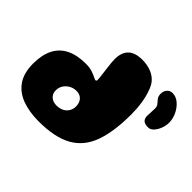

<svg xmlns="http://www.w3.org/2000/svg" viewBox="-148 -861 1107 1107"><g transform="rotate(45 406.0 -307.0)"><path d="M275 30.5Q198 30.5 139.8 9Q81.5 -12.5 49 -59.5Q16.5 -106.5 16.5 -183Q16.5 -254 40.8 -301.8Q65 -349.5 113.2 -373.5Q161.5 -397.5 232.5 -397.5Q264 -397.5 284.8 -390.5Q305.5 -383.5 318.5 -377Q325 -374 330.2 -371.5Q335.5 -369 338.5 -369Q346.5 -369 346.5 -380Q346.5 -386 345 -400Q343.5 -414 341.2 -432Q339 -450 336.5 -469Q334 -488 332.5 -505Q331 -522 331 -533.5Q331 -644 447 -644Q487 -644 521.2 -630.5Q555.5 -617 577.5 -587.5Q587 -573.5 594.5 -555Q602 -536.5 607.8 -515Q613.5 -493.5 617.2 -470.2Q621 -447 622.8 -423.2Q624.5 -399.5 624.5 -376Q624.5 -235.5 592 -145.5Q559.5 -55.5 483 -12.5Q406.5 30.5 275 30.5ZM282.5 -107Q308.5 -107 327.2 -116.8Q346 -126.5 356.2 -143.8Q366.5 -161 366.5 -182Q366.5 -203.5 358.8 -218.2Q351 -233 337.5 -240.8Q324 -248.5 305 -248.5Q282 -248.5 262.2 -237.8Q242.5 -227 230.2 -208.5Q218 -190 218 -166.5Q218 -148 226.2 -134.8Q234.5 -121.5 249 -114.2Q263.5 -107 282.5 -107ZM745 -391Q718 -391 706.2 -402.2Q694.5 -413.5 694.5 -434.5Q694.5 -444 695.8 -462.5Q697 -481 697 -497.5Q697 -514.5 687.8 -524.8Q678.5 -535 669 -547.2Q659.5 -559.5 659.5 -580.5Q659.5 -601.5 672.2 -616.5Q685 -631.5 706 -631.5Q734.5 -631.5 758.8 -610.8Q783 -590 797.8 -559Q812.5 -528 812.5 -496.5Q812.5 -472 803.2 -447.8Q794 -423.5 778.8 -407.2Q763.5 -391 745 -391Z"/></g></svg>

Font: Gluten Thin ExtraBold
Style: Regular
Weight: 800
Version: Version 1.300